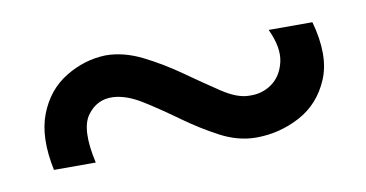

<svg xmlns="http://www.w3.org/2000/svg" viewBox="-34 -433 561 294"><g transform="rotate(-10 247.0 -286.0)"><path d="M97 -209H32Q21 -261 34.5 -296Q48 -331 77.5 -349Q107 -367 140 -368Q168 -368 197 -353.5Q226 -339 253.5 -319.5Q281 -300 304.5 -284.5Q328 -269 346 -269Q366 -268 381.5 -279Q397 -290 402 -311.5Q407 -333 393 -363H461Q476 -309 461 -273.5Q446 -238 414 -221Q382 -204 346 -204Q318 -204 290.5 -218.5Q263 -233 236 -252.5Q209 -272 185 -287Q161 -302 140 -303Q115 -304 100 -283Q85 -262 97 -209Z"/></g></svg>

Font: Cinzel Black
Style: Regular
Weight: 900
Designer: Natanael Gama
Version: Version 2.000